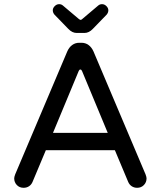

<svg xmlns="http://www.w3.org/2000/svg" viewBox="-20 -892 769 918"><path d="M306.6 -753.9 240.2 -822.3Q232.4 -832 232.4 -842.8Q232.4 -853.5 241.7 -862.8Q251 -872.1 262.7 -872.1Q273.4 -872.1 281.2 -865.2L357.4 -800.8Q363.3 -796.9 365.2 -796.9Q369.1 -796.9 373 -800.8L449.2 -865.2Q457 -872.1 467.8 -872.1Q479.5 -872.1 488.8 -862.8Q498 -853.5 498 -842.8Q498 -832 490.2 -822.3L423.8 -753.9Q405.3 -734.4 383.8 -734.4H346.7Q325.2 -734.4 306.6 -753.9ZM47.9 -39.1Q47.9 -45.9 52.7 -58.6L301.8 -646.5Q310.5 -666 325.2 -676.8Q339.8 -687.5 359.4 -687.5H369.1Q388.7 -687.5 403.3 -676.8Q418 -666 426.8 -646.5L675.8 -58.6Q680.7 -45.9 680.7 -39.1Q680.7 -20.5 668 -7.3Q655.3 5.9 635.7 5.9Q621.1 5.9 609.9 -1.5Q598.6 -8.8 592.8 -22.5L529.3 -173.8H199.2L135.7 -22.5Q129.9 -8.8 118.7 -1.5Q107.4 5.9 92.8 5.9Q73.2 5.9 60.5 -7.3Q47.9 -20.5 47.9 -39.1ZM364.3 -559.6Q359.4 -559.6 356.4 -552.7L233.4 -256.8H495.1L372.1 -552.7Q369.1 -559.6 364.3 -559.6Z"/></svg>

Font: jf-openhuninn-1.0
Style: Regular
Weight: 400
Designer: [Kosugi Maru]
      Designed by Motoya company      

      [Varela Round]
      Joe Prince(Latin component); Avraham Co
Foundry: justfont CO.,LTD.
Version: 1.0